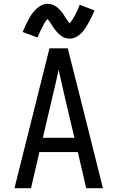

<svg xmlns="http://www.w3.org/2000/svg" viewBox="-20 -989 616 1009"><path d="M56 0H143L187 -190H389L433 0H521L398 -490L336 -735H240ZM205 -265 258 -490Q266 -523 273.5 -556Q281 -589 288 -622Q295 -589 303 -556Q311 -523 318 -490L371 -265ZM346 -786Q363 -786 379 -794Q395 -802 407.5 -815Q420 -828 427.5 -839.5Q435 -851 443 -865Q451 -879 459.5 -896.5Q468 -914 477 -934L399 -964Q389 -939 380 -920.5Q371 -902 363 -889.5Q355 -877 346 -866Q342 -871 337.5 -877.5Q333 -884 328.5 -890Q324 -896 320.5 -902Q317 -908 313 -914Q309 -920 304.5 -926Q300 -932 294.5 -937.5Q289 -943 284 -947.5Q279 -952 272 -956.5Q265 -961 259 -963.5Q253 -966 245.5 -967.5Q238 -969 230 -969Q213 -969 197 -961Q181 -953 168.5 -940Q156 -927 148 -916Q140 -905 132 -890.5Q124 -876 116 -859Q108 -842 99 -821L177 -792Q187 -816 196 -834.5Q205 -853 212.5 -866Q220 -879 230 -889Q236 -883 245 -869Q254 -855 260.5 -845Q267 -835 276.5 -824Q286 -813 296 -804.5Q306 -796 319 -791Q332 -786 346 -786Z"/></svg>

Font: Iosevka SS01 Extended
Style: Regular
Weight: 400
Width: 7
Monospace: yes
Designer: Belleve Invis
Foundry: Belleve Invis
Version: Version 3.4.7; ttfautohint (v1.8.3)